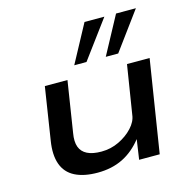

<svg xmlns="http://www.w3.org/2000/svg" viewBox="-112 -879 1000 1000"><g transform="rotate(-15 388.5 -379.0)"><path d="M294 9Q220 9 172 -15.5Q124 -40 106 -90.5Q88 -141 100 -215L144 -498H266L223 -224Q215 -179 225.5 -150Q236 -121 265 -106.5Q294 -92 341 -92Q392 -92 436.5 -113.5Q481 -135 511 -167.5Q541 -200 545 -235L587 -498H709L630 0H519L535 -109H536Q490 -50 430.5 -20.5Q371 9 294 9ZM490 -563 600 -767H707L557 -563ZM320 -563 430 -767H537L386 -563Z"/></g></svg>

Font: Nunito Sans 7pt Expanded SemiBold
Style: Italic
Weight: 600
Width: 7
Italic angle: -9°
Designer: Vernon Adams
Foundry: Vernon Adams
Version: Version 3.101;gftools[0.9.27]